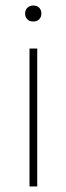

<svg xmlns="http://www.w3.org/2000/svg" viewBox="-20 -676 241 696"><path d="M71 -627Q71 -640 79.5 -648Q88 -656 101 -656Q114 -656 122 -648Q130 -640 130 -627Q130 -614 122 -606Q114 -598 101 -598Q87 -598 79 -606Q71 -614 71 -627ZM115 0H87V-500H115Z"/></svg>

Font: Work Sans ExtraLight
Style: Regular
Weight: 280
Designer: Wei Huang
Foundry: Wei Huang
Version: Version 1.500